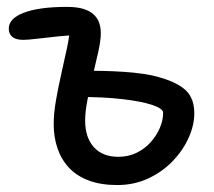

<svg xmlns="http://www.w3.org/2000/svg" viewBox="-20 -520 615 552"><path d="M317.2 12Q270.2 12 235.6 -0.9Q201 -13.8 178.8 -37.3Q156.6 -60.8 145.5 -93Q134.4 -125.2 134.4 -162.8Q134.4 -194.8 141 -232.1Q147.6 -269.4 156.1 -307.2Q164.6 -345 172 -379.2Q179.4 -413.4 181 -438.2L206.2 -419.2Q180.4 -418.8 148.2 -415.5Q116 -412.2 88.1 -408.8Q60.2 -405.4 47.2 -405.4Q25.8 -405.4 15.5 -413.8Q5.2 -422.2 5.2 -437.6Q5.2 -467.2 49.2 -483.7Q93.2 -500.2 172.4 -500.2Q201.2 -500.2 220.1 -494.3Q239 -488.4 249.9 -477.9Q260.8 -467.4 265.3 -454Q269.8 -440.6 269.8 -424.8Q269.8 -404 262.8 -372.3Q255.8 -340.6 247.3 -304.8Q238.8 -269 231.8 -234.6Q224.8 -200.2 224.8 -173.2Q224.8 -124.8 249.8 -97Q274.8 -69.2 320.2 -69.2Q349 -69.2 372.5 -80.6Q396 -92 413 -111Q430 -130 439.5 -152.1Q449 -174.2 449 -195.6Q449 -207.8 418 -218.2Q387 -228.6 332.9 -234.9Q278.8 -241.2 208.6 -241.2Q192.2 -241.2 182.7 -250.8Q173.2 -260.4 173.2 -276Q173.2 -294.8 186.1 -305.8Q199 -316.8 222.6 -316.8Q248.4 -316.8 277.1 -316.1Q305.8 -315.4 335.3 -313.5Q364.8 -311.6 392.4 -307.6Q420 -303.6 443.4 -296.2Q493.2 -281.6 515.9 -258.6Q538.6 -235.6 538.6 -194Q538.6 -160.4 522.5 -124.2Q506.4 -88 476.7 -57Q447 -26 406.3 -7Q365.6 12 317.2 12Z"/></svg>

Font: Shantell Sans Light
Style: Regular
Weight: 300
Designer: Stephen Nixon, Anya Danilova, Shantell Martin
Foundry: Arrow Type
Version: Version 1.011;[c5ecc13dd]